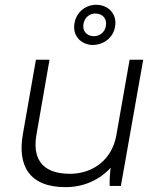

<svg xmlns="http://www.w3.org/2000/svg" viewBox="-20 -766 656 791"><path d="M250 5C324 5 389 -24 436 -75C432 -46 431 -17 432 0H478L570 -520H514L459 -207C441 -109 364 -50 268 -50C143 -50 115 -124 130 -210L184 -520H128L74 -212C52 -85 99 5 250 5ZM355 -581C403 -578 446 -608 454 -656C463 -703 432 -742 384 -746C337 -750 295 -718 287 -671C278 -623 308 -586 355 -581ZM362 -617C334 -620 319 -641 324 -668C329 -695 351 -713 378 -710C405 -708 422 -686 416 -659C412 -632 389 -615 362 -617Z"/></svg>

Font: Fixel Display 20240404 Light
Style: Italic
Weight: 300
Italic angle: -10°
Designer: AlfaBravo + MacPaw
Foundry: Kyrylo Tkachov, Marchela Mozhyna, Serhii Makarenko, Maria Weinstein, Zakhar Kryvoshyya
Version: Version 1.211;Glyphs 3.2 (3225)